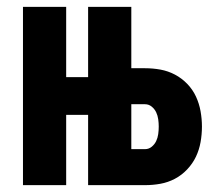

<svg xmlns="http://www.w3.org/2000/svg" viewBox="-20 -540 640 560"><path d="M47 0V-520H173V-315H237V-520H363V-341H403Q426 -341 448 -337Q470 -333 490 -322.5Q510 -312 526 -295.5Q542 -279 551.5 -258.5Q561 -238 565 -215.5Q569 -193 569 -171Q569 -148 565 -125.5Q561 -103 551.5 -83Q542 -63 526 -46Q510 -29 490 -18.5Q470 -8 448 -4Q426 0 403 0H237V-205H173V0ZM363 -105H403Q414 -105 422.5 -112Q431 -119 435.5 -128.5Q440 -138 441.5 -149Q443 -160 443 -171Q443 -181 441.5 -192Q440 -203 435.5 -212.5Q431 -222 422.5 -229Q414 -236 403 -236H363Z"/></svg>

Font: Iosevka SS04 XBd Ex
Style: Regular
Weight: 800
Width: 7
Monospace: yes
Designer: Belleve Invis
Foundry: Belleve Invis
Version: Version 19.0.0; ttfautohint (v1.8.4)